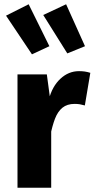

<svg xmlns="http://www.w3.org/2000/svg" viewBox="-20 -880 443 900"><path d="M350.2 -546.5Q365 -546.5 377.6 -544.7Q390.2 -542.8 403.4 -538.6L377.7 -385.7Q365.1 -389.3 354.1 -391.2Q343.2 -393 329.8 -393Q294.8 -393 272.7 -375.1Q250.7 -357.2 237.7 -323.4Q224.8 -289.5 215.6 -242.6L208.9 -413.2Q224.5 -474.9 263 -510.7Q301.4 -546.5 350.2 -546.5ZM62 -531.4H199.5L215.1 -415.6L220 -280.1V0H62ZM211.5 -663.4 114.3 -860 8.3 -806.6 129.8 -625.3ZM378.4 -663.4 289.9 -860 182.7 -809.7 295.5 -629.7Z"/></svg>

Font: Fira Sans Variable
Style: Regular
Weight: 400
Designer: Carrois Corporate & Edenspiekermann AG
Foundry: Carrois Corporate GbR & Edenspiekermann AG
Version: Version 4.202